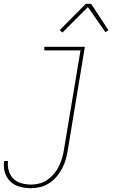

<svg xmlns="http://www.w3.org/2000/svg" viewBox="-43 -766 663 1009"><path d="M120 223Q89 223 60 215Q31 207 11 187.5Q-9 168 -17.5 139.5Q-26 111 -21 80H-1Q-4 106 3 131Q10 156 27 173Q44 190 69.5 197Q95 204 121 204Q143 204 165.5 198Q188 192 207 178.5Q226 165 241.5 146.5Q257 128 267 107Q277 86 283.5 64Q290 42 293 21L380 -501H190V-520H403L313 24Q309 48 302.5 72Q296 96 283.5 119Q271 142 254.5 162Q238 182 215.5 196.5Q193 211 168.5 217Q144 223 120 223ZM285 -595 271 -608 408 -746H436L527 -607L511 -597L419 -729Z"/></svg>

Font: Iosevka Thin Extended
Style: Italic
Weight: 100
Width: 7
Italic angle: -9°
Monospace: yes
Designer: Belleve Invis
Foundry: Belleve Invis
Version: Version 32.5.0; ttfautohint (v1.8.4)